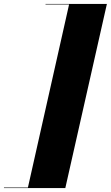

<svg xmlns="http://www.w3.org/2000/svg" viewBox="-116 -800 560 970"><path d="M214 150H-96V147.5H25L233 -777.5H114V-780H424Z"/></svg>

Font: Bodoni* 72pt Fatface
Style: Italic
Weight: 900
Italic angle: -13°
Version: Version 2.3